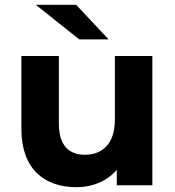

<svg xmlns="http://www.w3.org/2000/svg" viewBox="-20 -771 727 799"><path d="M432 -607 297 -751H129L310 -607ZM458 -538V-272C458 -173 406 -127 334 -127C265 -127 225 -167 225 -257V-538H69V-234C69 -68 164 8 299 8C365 8 425 -17 466 -64V0H614V-538Z"/></svg>

Font: Montserrat Lite
Style: Bold
Weight: 700
Designer: Julieta Ulanovsky
Foundry: Julieta Ulanovsky
Version: Version 7.200;PS 007.200;hotconv 1.0.88;makeotf.lib2.5.64775